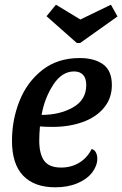

<svg xmlns="http://www.w3.org/2000/svg" viewBox="-20 -777 520 817"><path d="M31 -178Q31 -267 63 -347.5Q95 -428 160 -479Q225 -530 319 -530Q382 -530 419 -503Q456 -476 456 -415Q456 -359 422.5 -318.5Q389 -278 331.5 -257.5Q274 -237 204 -237Q176 -237 150 -239Q147 -206 147 -179Q147 -122 168 -93Q189 -64 240 -64Q283 -64 317 -84.5Q351 -105 370 -143Q382 -140 388 -128.5Q394 -117 394 -102Q394 -72 372.5 -43.5Q351 -15 310 2.5Q269 20 215 20Q126 20 78.5 -29.5Q31 -79 31 -178ZM347 -415Q347 -444 333.5 -458.5Q320 -473 295 -473Q243 -473 206 -415.5Q169 -358 157 -288Q234 -288 290.5 -320Q347 -352 347 -415ZM178 -708 218 -757 322 -694 452 -757 480 -707 321 -594H307Z"/></svg>

Font: Sansita SW
Style: Italic
Weight: 400
Italic angle: -11°
Designer: Pablo Cosgaya
Foundry: Omnibus-Type
Version: Version 1.000